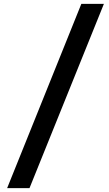

<svg xmlns="http://www.w3.org/2000/svg" viewBox="-20 -770 565 996"><path d="M402 -750H519L133 206H17Z"/></svg>

Font: Teachers SemiBold
Style: Regular
Weight: 600
Designer: Alfredo Marco Pradil & Chank Diesel
Version: Version 0.009